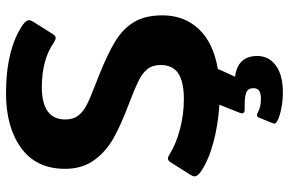

<svg xmlns="http://www.w3.org/2000/svg" viewBox="-181 -554 960 638"><g transform="rotate(-90 299.0 -235.0)"><path d="M386 16 363 66Q432 75 432 140Q432 178 400.5 201.5Q369 225 310 225Q285 225 259 220Q233 215 219 208Q210 203 208 200Q206 197 209 190L227 146Q230 139 235 139Q239 139 245 142Q262 152 289 152Q308 152 316.5 146Q325 140 325 127Q325 110 312 104Q299 98 269 98H253Q245 98 242.5 93.5Q240 89 243 82L270 14Q204 10 144.5 -6Q85 -22 47 -48Q32 -59 32 -68Q32 -74 37 -82L78 -147Q84 -157 91 -157Q97 -157 106 -151Q142 -129 190.5 -116.5Q239 -104 288 -104Q346 -104 374 -122.5Q402 -141 402 -181Q402 -208 388.5 -225Q375 -242 348.5 -255Q322 -268 267 -289Q203 -313 158.5 -338Q114 -363 85.5 -402.5Q57 -442 57 -499Q57 -594 126 -644.5Q195 -695 308 -695Q454 -695 536 -639Q551 -627 551 -619Q551 -613 546 -605L505 -540Q499 -530 492 -530Q486 -530 477 -536Q419 -576 329 -576Q221 -576 221 -498Q221 -472 233.5 -455.5Q246 -439 268 -427.5Q290 -416 337 -398L365 -387Q438 -358 480 -332.5Q522 -307 544.5 -270Q567 -233 567 -175Q567 -103 521.5 -54.5Q476 -6 388 9Q388 10 386 16Z"/></g></svg>

Font: Mitr Medium
Style: Regular
Weight: 500
Designer: Thanarat Vachiruckul
Foundry: Cadson Demak
Version: Version 1.003